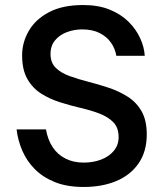

<svg xmlns="http://www.w3.org/2000/svg" viewBox="-20 -732 642 764"><path d="M313 12Q246 12 198 -7.5Q150 -27 118 -59.5Q86 -92 68.5 -133Q51 -174 46 -217H163Q170 -176 189.5 -146.5Q209 -117 240.5 -101Q272 -85 313 -85Q351 -85 382.5 -97Q414 -109 433 -132Q452 -155 452 -186Q452 -224 431 -245.5Q410 -267 376 -280Q342 -293 301 -302.5Q260 -312 219 -325Q178 -338 144 -359.5Q110 -381 89 -417.5Q68 -454 68 -512Q68 -563 94.5 -609Q121 -655 175 -683.5Q229 -712 311 -712Q372 -712 417 -693.5Q462 -675 492 -645Q522 -615 538 -579.5Q554 -544 556 -510H443Q438 -539 421.5 -562.5Q405 -586 376.5 -600.5Q348 -615 307 -615Q276 -615 247 -604.5Q218 -594 199.5 -572Q181 -550 181 -517Q181 -483 201.5 -462.5Q222 -442 256.5 -429.5Q291 -417 332 -406.5Q373 -396 413.5 -382.5Q454 -369 488.5 -347Q523 -325 543.5 -289Q564 -253 564 -197Q564 -129 531.5 -82Q499 -35 442.5 -11.5Q386 12 313 12Z"/></svg>

Font: Inclusive Sans Medium
Style: Regular
Weight: 500
Designer: Olivia King
Foundry: Olivia King
Version: Version 2.004